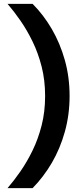

<svg xmlns="http://www.w3.org/2000/svg" viewBox="-20 -831 425 996"><path d="M19 145Q52 107 86 58Q120 9 149 -50.5Q178 -110 196 -180.5Q214 -251 214 -333Q214 -415 196 -485.5Q178 -556 149 -615.5Q120 -675 86 -724Q52 -773 19 -811H149Q206 -754 249 -680Q292 -606 316.5 -518.5Q341 -431 341 -333Q341 -236 316.5 -148Q292 -60 249 13.5Q206 87 149 145Z"/></svg>

Font: Host Grotesk Light
Style: Bold
Weight: 700
Version: Version 1.003